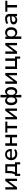

<svg xmlns="http://www.w3.org/2000/svg" viewBox="3550 -4284 915 8054"><g transform="rotate(-90 4007.0 -257.5)"><path d="M83 0V-492H180V-117H165L444 -492H538V0H441V-376H456L176 0Z M654 131V-85H709Q732 -118 745 -155.5Q758 -193 764 -240.5Q770 -288 770 -349V-492H1147V-85H1227V131H1137V0H744V131ZM808 -84H1047V-409H862V-328Q862 -257 849 -194Q836 -131 808 -84Z M1580 9Q1497 9 1437 -21.5Q1377 -52 1345 -109.5Q1313 -167 1313 -246Q1313 -321 1343.5 -378.5Q1374 -436 1429.5 -468.5Q1485 -501 1558 -501Q1629 -501 1679 -471Q1729 -441 1756 -385.5Q1783 -330 1783 -253V-219H1395V-286H1711L1694 -269Q1694 -345 1659.5 -385Q1625 -425 1561 -425Q1515 -425 1482 -404.5Q1449 -384 1431 -346.5Q1413 -309 1413 -257V-248Q1413 -190 1432.5 -151Q1452 -112 1490 -93Q1528 -74 1582 -74Q1623 -74 1664.5 -85.5Q1706 -97 1741 -126L1774 -53Q1737 -23 1684.5 -7Q1632 9 1580 9Z M1918 0V-492H2023V-295H2273V-492H2378V0H2273V-210H2023V0Z M2650 0V-407H2472V-492H2933V-407H2755V0Z M3027 0V-492H3124V-117H3109L3388 -492H3482V0H3385V-376H3400L3120 0Z M3948 180 3949 -95H3954Q3938 -47 3900 -19Q3862 9 3809 9Q3753 9 3710.5 -22Q3668 -53 3644 -111Q3620 -169 3620 -246Q3620 -325 3644 -382Q3668 -439 3710.5 -470Q3753 -501 3809 -501Q3863 -501 3900.5 -473Q3938 -445 3954 -397H3949L3948 -695H4053L4052 -397H4047Q4062 -445 4100.5 -473Q4139 -501 4191 -501Q4247 -501 4290 -470Q4333 -439 4357 -382Q4381 -325 4381 -246Q4381 -169 4357 -111Q4333 -53 4290.5 -22Q4248 9 4191 9Q4139 9 4101 -19Q4063 -47 4047 -95H4052L4053 180ZM3837 -73Q3870 -73 3895.5 -92Q3921 -111 3935 -150Q3949 -189 3949 -247Q3949 -305 3934.5 -343Q3920 -381 3895 -400Q3870 -419 3837 -419Q3787 -419 3756 -376.5Q3725 -334 3725 -247Q3725 -159 3756 -116Q3787 -73 3837 -73ZM4163 -73Q4214 -73 4245 -116Q4276 -159 4276 -247Q4276 -334 4245 -376.5Q4214 -419 4163 -419Q4131 -419 4106 -400Q4081 -381 4066.5 -343Q4052 -305 4052 -247Q4052 -188 4066.5 -149.5Q4081 -111 4106 -92Q4131 -73 4163 -73Z M4519 0V-492H4616V-117H4601L4880 -492H4974V0H4877V-376H4892L4612 0Z M5573 131V0H5140V-492H5245V-85H5479V-492H5584V-84H5663V131Z M5778 0V-492H5875V-117H5860L6139 -492H6233V0H6136V-376H6151L5871 0Z M6399 180V-492H6499V-385H6494Q6513 -439 6560 -470Q6607 -501 6671 -501Q6737 -501 6787 -469.5Q6837 -438 6864 -381Q6891 -324 6891 -246Q6891 -170 6864 -112Q6837 -54 6788 -22.5Q6739 9 6671 9Q6608 9 6562.5 -21.5Q6517 -52 6499 -102H6505V180ZM6644 -73Q6709 -73 6747.5 -118.5Q6786 -164 6786 -247Q6786 -329 6748 -373.5Q6710 -418 6644 -418Q6579 -418 6541 -373.5Q6503 -329 6503 -247Q6503 -164 6541.5 -118.5Q6580 -73 6644 -73Z M7192 9Q7140 9 7098 -11Q7056 -31 7032.5 -65.5Q7009 -100 7009 -143Q7009 -198 7038.5 -230Q7068 -262 7133 -276.5Q7198 -291 7305 -291H7363V-225H7308Q7254 -225 7217 -221.5Q7180 -218 7157 -209Q7134 -200 7123.5 -185.5Q7113 -171 7113 -149Q7113 -111 7140.5 -89.5Q7168 -68 7213 -68Q7252 -68 7282 -85.5Q7312 -103 7330 -133.5Q7348 -164 7348 -202V-315Q7348 -371 7320.5 -395Q7293 -419 7235 -419Q7192 -419 7149.5 -407Q7107 -395 7061 -368L7029 -442Q7058 -461 7093.5 -474Q7129 -487 7167.5 -494Q7206 -501 7243 -501Q7310 -501 7356 -480Q7402 -459 7426 -416Q7450 -373 7450 -304V0H7355V-107H7359Q7348 -73 7325 -46.5Q7302 -20 7268.5 -5.5Q7235 9 7192 9Z M7720 0V-407H7542V-492H8003V-407H7825V0Z"/></g></svg>

Font: NunitoSans_10ptSemiBold
Style: Regular
Weight: 600
Designer: Vernon Adams
Foundry: Vernon Adams
Version: Version 3.101;gftools[0.9.27]